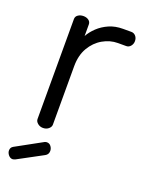

<svg xmlns="http://www.w3.org/2000/svg" viewBox="-127 -542 581 763"><g transform="rotate(20 164.0 -160.5)"><path d="M94 0Q81 0 71.5 -8Q62 -16 62 -26V-449Q62 -460 71.5 -466.5Q81 -473 94 -473Q107 -473 116 -466.5Q125 -460 125 -449V-400Q136 -420 155 -438Q174 -456 200 -467.5Q226 -479 259 -479H294Q305 -479 312.5 -470.5Q320 -462 320 -449Q320 -437 312.5 -428Q305 -419 294 -419H259Q226 -419 195.5 -401.5Q165 -384 146 -351.5Q127 -319 127 -273V-26Q127 -16 117.5 -8Q108 0 94 0ZM23 158Q13 158 5.5 149Q-2 140 -2 130Q-2 117 9 111L120 50Q125 48 129 48Q140 48 146.5 57Q153 66 153 76Q153 91 140 98L34 155Q31 156 28.5 157Q26 158 23 158Z"/></g></svg>

Font: Dosis
Style: Regular
Weight: 400
Designer: EdgarTolentino, PabloImpallari, IginoMarini
Foundry: EdgarTolentino, PabloImpallari, IginoMarini
Version: Version 3.001; ttfautohint (v1.8.2)